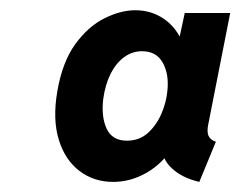

<svg xmlns="http://www.w3.org/2000/svg" viewBox="-20 -746 467 373"><path d="M199.7 -392.6Q162.6 -392.6 134.5 -413.8Q106.4 -435.1 94.2 -474.6Q82 -514.2 91.3 -568.4Q101.1 -625.5 126.2 -660.2Q151.4 -694.8 182.9 -710.4Q214.4 -726.1 242.7 -726.1Q275.4 -726.1 300.3 -708Q325.2 -689.9 335.9 -659.2L278.3 -675.8H368.2L321.8 -641.1L338.9 -720.7H427.2L384.8 -505.4Q381.3 -489.3 385.5 -481.4Q389.6 -473.6 399.4 -470.7L367.2 -392.6Q334 -400.4 314.2 -418.7Q294.4 -437 294.9 -460.9L339.8 -438.5H252.9L316.4 -461.4Q296.4 -428.7 265.1 -410.6Q233.9 -392.6 199.7 -392.6ZM226.6 -472.7Q250.5 -472.7 267.1 -487.5Q283.7 -502.4 293.5 -524.9Q303.2 -547.4 305.2 -569.8Q308.6 -602.1 296.1 -624.3Q283.7 -646.5 255.9 -646.5Q236.8 -646.5 220.9 -634.8Q205.1 -623 194.8 -602.5Q184.6 -582 180.7 -554.7Q176.3 -520 187 -496.3Q197.8 -472.7 226.6 -472.7Z"/></svg>

Font: Reddit Sans ExtraBold
Style: Italic
Weight: 800
Italic angle: -11.25°
Designer: Stephen Hutchings
Version: Version 1.013